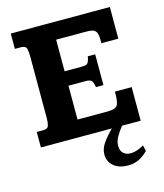

<svg xmlns="http://www.w3.org/2000/svg" viewBox="-124 -732 891 1041"><g transform="rotate(-15 321.5 -211.5)"><path d="M33.2 0V-86.9H69.3Q94.7 -86.9 99.9 -103.5Q105 -120.1 105 -142.1V-493.7Q105 -515.6 100.8 -534.2Q96.7 -552.7 69.3 -552.7H35.2V-638.7H591.3V-460.9H496.1V-481Q496.1 -512.2 487.5 -525.1Q479 -538.1 463.9 -540.5Q448.7 -543 427.7 -543H264.2V-365.7H360.4Q375 -365.7 383.8 -368.2Q392.6 -370.6 397.9 -380.4Q403.3 -390.1 406.7 -411.6H448.2V-238.8H406.2Q400.9 -270.5 391.4 -277.6Q381.8 -284.7 360.4 -284.7H264.2V-94.7H434.6Q470.7 -94.7 484.6 -107.9Q498.5 -121.1 499 -172.9Q499 -174.8 499 -180.7Q499 -186.5 499 -188.5H593.3V0ZM465.8 216.8Q414.6 216.8 385 191.4Q355.5 166 355.5 125.5Q355.5 95.2 376.5 64.2Q397.5 33.2 436.5 -4.9H492.2Q466.8 27.3 453.4 51.8Q439.9 76.2 439.9 99.1Q439.9 128.9 455.6 142.8Q471.2 156.7 496.1 156.7Q513.2 156.7 531.5 150.6Q549.8 144.5 570.8 132.8L578.1 166Q552.2 191.4 525.6 204.1Q499 216.8 465.8 216.8Z"/></g></svg>

Font: Kameron
Style: Bold
Weight: 700
Designer: Vernon Adams
Foundry: Vernon Adams
Version: Version 1.100